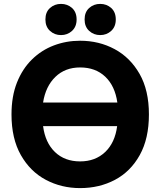

<svg xmlns="http://www.w3.org/2000/svg" viewBox="-20 -934 822 985"><path d="M744 -347Q744 -471 696 -555Q648 -639 568 -682Q488 -725 391 -725Q320 -725 256.5 -701Q193 -677 144 -629Q95 -581 67 -510.5Q39 -440 39 -347Q39 -223 87 -138.5Q135 -54 215 -11.5Q295 31 391 31Q490 31 570 -11.5Q650 -54 697 -138.5Q744 -223 744 -347ZM391 -106Q312 -106 262 -154Q212 -202 201 -287H581Q570 -202 519.5 -154Q469 -106 391 -106ZM391 -588Q470 -588 520 -540.5Q570 -493 582 -408H201Q214 -491 264 -539.5Q314 -588 391 -588ZM373 -834Q373 -872 349.5 -893Q326 -914 293 -914Q260 -914 236.5 -893Q213 -872 213 -834Q213 -797 236.5 -775.5Q260 -754 293 -754Q326 -754 349.5 -775.5Q373 -797 373 -834ZM574 -834Q574 -872 550.5 -893Q527 -914 494 -914Q461 -914 437.5 -893Q414 -872 414 -834Q414 -797 437.5 -775.5Q461 -754 494 -754Q527 -754 550.5 -775.5Q574 -797 574 -834Z"/></svg>

Font: Repo Bold
Style: Bold
Weight: 700
Designer: Stefan Peev
Foundry: Context Ltd
Version: Version 1.502